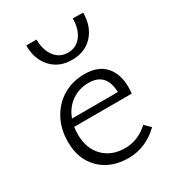

<svg xmlns="http://www.w3.org/2000/svg" viewBox="-163 -755 778 856"><g transform="rotate(-30 226.0 -327.0)"><path d="M407 -62Q337 5 248 5Q159 5 104 -48.5Q49 -102 49 -192Q49 -258 77 -309.5Q105 -361 153.5 -389.5Q202 -418 263 -418Q333 -418 369 -378Q405 -338 405 -269Q405 -248 403 -237H107Q104 -219 104 -199Q104 -127 146 -84Q188 -41 257 -41Q324 -41 378 -91ZM117 -274H353Q350 -375 260 -375Q210 -375 172 -348Q134 -321 117 -274ZM396 -658 343 -659Q343 -604 317.5 -570.5Q292 -537 249 -537Q207 -537 181.5 -570.5Q156 -604 156 -658H103Q103 -587 143 -543.5Q183 -500 249 -500Q316 -500 356 -543.5Q396 -587 396 -658Z"/></g></svg>

Font: Ysabeau Semilight
Style: Regular
Weight: 300
Designer: Christian Thalmann (Catharsis Fonts)
Version: Version 0.003